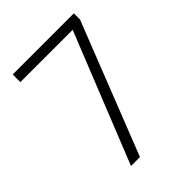

<svg xmlns="http://www.w3.org/2000/svg" viewBox="-206 -819 924 924"><g transform="rotate(-45 256.5 -357.0)"><path d="M137 0 402 -662H46V-714H462V-672L198 0Z"/></g></svg>

Font: Noto Sans Lao Looped SemiCondensed Light
Style: Regular
Weight: 300
Width: 4
Designer: Mark Frömberg, Ben Mitchell
Foundry: The Fontpad Ltd
Version: Version 1.002; ttfautohint (v1.8.4.7-5d5b)